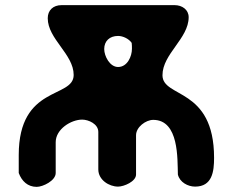

<svg xmlns="http://www.w3.org/2000/svg" viewBox="-20 -727 911 748"><path d="M53 -53C65 -21 88 1 123 1C147 1 197 -23 197 -53V-173C197 -224 257 -261 300 -261C325 -261 363 -244 363 -213V-67C363 -26 405 0 440 0C463 0 510 -20 510 -47V-200C510 -232 548 -260 577 -260C678 -260 671 -107 673 -47C680 -17 712 0 740 0C807 0 814 -59 814 -112C814 -388 613 -344 613 -434C613 -517 715 -577 715 -660C715 -689 690 -707 660 -707H220C187 -707 166 -687 166 -656C166 -575 267 -516 267 -435C267 -342 53 -397 53 -123ZM386 -536C386 -567 407 -587 440 -587C459 -587 482 -576 493 -560C494 -557 494 -540 494 -537C494 -507 476 -466 440 -466C408 -466 386 -508 386 -536Z"/></svg>

Font: Asimov Print
Style: Regular
Weight: 500
Designer: Google
Version: Version 2.000980: 2014